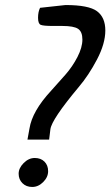

<svg xmlns="http://www.w3.org/2000/svg" viewBox="-20 -742 438 762"><path d="M171 -62.5Q171 -39 151.5 -19.5Q132 0 108 0Q84 0 69 -15Q54 -30 54 -52.5Q54 -75 74 -95Q94 -115 118 -115Q142 -115 156.5 -100.5Q171 -86 171 -62.5ZM227 -639H189Q152 -639 141.5 -643.5Q131 -648 131 -671.5Q131 -695 139 -711L240 -722Q332 -722 365 -697.5Q398 -673 398 -621Q398 -569 365 -506Q332 -443 292 -396Q185 -268 180 -229L175 -188H89L97 -232Q108 -301 182 -381Q211 -413 239.5 -445.5Q268 -478 287.5 -516Q307 -554 307 -585Q307 -616 290 -627.5Q273 -639 227 -639Z"/></svg>

Font: Economica
Style: Bold Italic
Weight: 700
Designer: Vicente Lamonaca
Foundry: Vicente Lamonaca
Version: Version 1.100